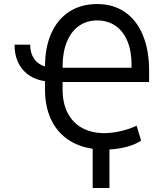

<svg xmlns="http://www.w3.org/2000/svg" viewBox="-20 -737 817 960"><path d="M205.1 -404.8Q205.1 -500.5 236.6 -570.8Q268.1 -641.1 326.9 -679Q385.7 -716.8 465.8 -716.8Q545.9 -716.8 604.5 -676.8Q663.1 -636.7 694.3 -561.3Q725.6 -485.8 725.6 -382.8V-327.1H293V-289.1Q293 -221.7 318.1 -172.6Q343.3 -123.5 390.4 -97.4Q437.5 -71.3 502 -71.3Q539.1 -71.3 582.3 -81.1Q625.5 -90.8 663.1 -108.4L685.5 -34.2Q659.2 -15.6 617.4 -3.9Q575.7 7.8 527.3 10.3V203.1H443.4V6.8Q368.7 -3.9 315.2 -42.5Q261.7 -81.1 233.4 -143.8Q205.1 -206.5 205.1 -289.1V-331.1Q133.3 -341.8 93 -389.9Q52.7 -438 52.7 -513.7H130.9Q130.9 -471.7 150.4 -443.4Q169.9 -415 205.1 -404.8ZM637.7 -398.4V-414.1Q637.7 -481.9 616.9 -531.7Q596.2 -581.5 557.4 -608.2Q518.6 -634.8 465.8 -634.8Q413.1 -634.8 374 -606.9Q335 -579.1 314 -527.1Q293 -475.1 293 -404.3V-398.4Z"/></svg>

Font: Pretendard
Style: Regular
Weight: 400
Designer: Base glyphs from Inter by Rasmus Andersson; Hangeul glyphs from Noto Sans CJK(Source Han Sans) by Jang Soo-young and Kan
Foundry: Kil Hyung-jin
Version: Version 1.309